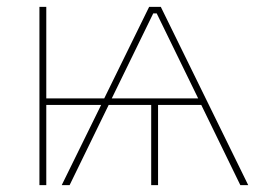

<svg xmlns="http://www.w3.org/2000/svg" viewBox="-20 -540 769 560"><path d="M95 0H115V-234H275L160 0H183L297 -234H421V0H441V-234H567L681 0H704L449 -520H415L284 -253H115V-520H95ZM306 -253 427 -501H437L558 -253Z"/></svg>

Font: Fixel Display Thin
Style: Regular
Weight: 100
Designer: AlfaBravo + MacPaw
Foundry: Kyrylo Tkachov, Marchela Mozhyna, Serhii Makarenko, Maria Weinstein, Zakhar Kryvoshyya
Version: Version 1.211